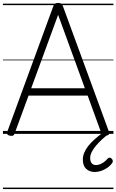

<svg xmlns="http://www.w3.org/2000/svg" viewBox="-20 -910 791 1305"><path d="M50 13Q34 10 30 3Q26 -4 30 -16L342 -867Q346 -880 353.5 -885Q361 -890 375 -890Q390 -890 397 -885Q404 -880 408 -867L720 -16Q725 -4 720.5 3Q716 10 700 13Q686 15 679.5 10.5Q673 6 667 -10L576 -260H174L82 -10Q77 6 70.5 10.5Q64 15 50 13ZM192 -310H557L375 -809ZM625 259Q589 259 566 238Q543 217 543 175Q543 151 552.5 128Q562 105 579.5 82.5Q597 60 622.5 37.5Q648 15 678 -8H720V-2Q696 17 673 38Q650 59 632.5 80Q615 101 604 122Q593 143 593 164Q593 188 603.5 200Q614 212 633 212Q650 212 670.5 201.5Q691 191 711 169Q717 162 724 161.5Q731 161 737 167Q745 173 746.5 181.5Q748 190 743 197Q730 216 710 230Q690 244 667.5 251.5Q645 259 625 259ZM0 365H751V375H0ZM0 -20H751V0H0ZM0 -505H751V-500H0ZM0 -885H751V-875H0Z"/></svg>

Font: Playwrite GB J Guides
Style: Regular
Weight: 400
Designer: Veronika Burian, José Scaglione
Foundry: TypeTogether
Version: Version 1.003